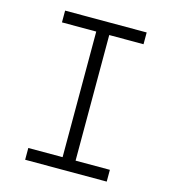

<svg xmlns="http://www.w3.org/2000/svg" viewBox="-109 -825 819 914"><g transform="rotate(15 300.0 -367.5)"><path d="M99 0V-58H268V-677H99V-735H501V-677H332V-58H501V0Z"/></g></svg>

Font: Iosevka Light Extended
Style: Regular
Weight: 300
Width: 7
Monospace: yes
Designer: Belleve Invis
Foundry: Belleve Invis
Version: Version 32.5.0; ttfautohint (v1.8.4)